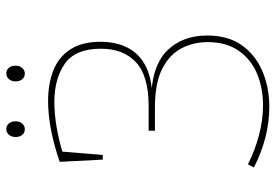

<svg xmlns="http://www.w3.org/2000/svg" viewBox="-153 -718 877 611"><g transform="rotate(-90 285.5 -412.5)"><path d="M251 6Q154 6 58 -43L68 -62Q114 -39 162 -26.5Q210 -14 255 -14Q311 -14 356.5 -33Q402 -52 429.5 -91.5Q457 -131 457 -190Q457 -236 437 -274Q417 -312 371.5 -335Q326 -358 249 -358H175V-378H254Q349 -378 392.5 -418Q436 -458 436 -530Q436 -611 388.5 -644.5Q341 -678 266 -678Q229 -678 187.5 -671Q146 -664 103 -651L109 -659L98 -524H83L76 -661Q128 -679 177 -688.5Q226 -698 269 -698Q325 -698 367.5 -681Q410 -664 434 -627Q458 -590 458 -531Q458 -484 441 -448.5Q424 -413 389 -392Q354 -371 299 -367V-369Q390 -363 434 -315Q478 -267 478 -192Q478 -125 447 -81.5Q416 -38 364.5 -16Q313 6 251 6ZM357 -772Q346 -772 339 -780Q332 -788 332 -801Q332 -815 339.5 -823Q347 -831 357 -831Q368 -831 375 -823Q382 -815 382 -801Q382 -788 374.5 -780Q367 -772 357 -772ZM180 -772Q169 -772 162 -780Q155 -788 155 -801Q155 -815 162.5 -823Q170 -831 180 -831Q191 -831 198 -823Q205 -815 205 -801Q205 -788 197.5 -780Q190 -772 180 -772Z"/></g></svg>

Font: Bitter Thin
Style: Regular
Weight: 100
Designer: Sol Matas, and Bitter project Authors
Foundry: Sol Matas
Version: Version 2.002